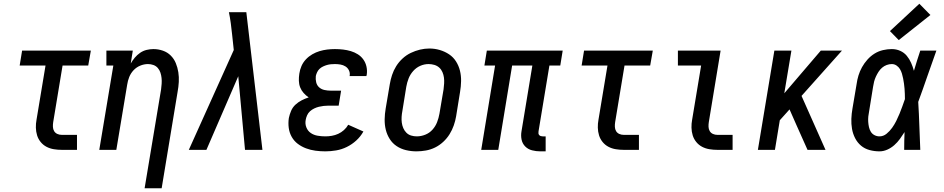

<svg xmlns="http://www.w3.org/2000/svg" viewBox="-20 -800 5040 1025"><path d="M310 0Q288 0 267 -3.5Q246 -7 228 -16.5Q210 -26 197 -42Q184 -58 178 -77.5Q172 -97 171.5 -118.5Q171 -140 175 -161L223 -450H85L98 -530H465L451 -450H314L264 -148Q262 -136 262.5 -123Q263 -110 269 -100Q275 -90 286 -85Q297 -80 310 -80H391V0Z M752 205 840 -323Q842 -338 843 -353.5Q844 -369 842.5 -383.5Q841 -398 836.5 -412Q832 -426 822.5 -437Q813 -448 799 -453Q785 -458 770 -458Q749 -458 728.5 -449.5Q708 -441 693 -425Q678 -409 670 -389Q662 -369 659 -348L601 0H510L585 -450H548V-530H689L678 -461Q687 -477 699.5 -492Q712 -507 728 -518Q744 -529 762.5 -533.5Q781 -538 799 -538Q825 -538 849.5 -529.5Q874 -521 891.5 -503.5Q909 -486 918.5 -463Q928 -440 932 -414.5Q936 -389 934.5 -362.5Q933 -336 928 -309L843 205Z M988 0 1228 -533 1219 -617Q1216 -647 1212 -676.5Q1208 -706 1202 -735H1295L1381 0H1288L1252 -393L1082 0Z M1717 8Q1690 8 1664 4.5Q1638 1 1614 -8Q1590 -17 1570 -32Q1550 -47 1537.5 -69Q1525 -91 1521.5 -117Q1518 -143 1522 -170Q1526 -189 1534 -208Q1542 -227 1557 -241Q1572 -255 1590.5 -264.5Q1609 -274 1628 -280Q1613 -290 1601 -303.5Q1589 -317 1582.5 -333.5Q1576 -350 1575.5 -369Q1575 -388 1578 -407Q1581 -428 1589.5 -447.5Q1598 -467 1613 -483Q1628 -499 1647 -510Q1666 -521 1686 -527Q1706 -533 1726.5 -535.5Q1747 -538 1768 -538Q1790 -538 1811.5 -535.5Q1833 -533 1853 -527Q1873 -521 1890.5 -510Q1908 -499 1920 -482Q1932 -465 1936.5 -444Q1941 -423 1938 -402Q1937 -400 1937 -398Q1937 -396 1936 -394H1846Q1846 -394 1846.5 -395Q1847 -396 1847 -397Q1849 -412 1842.5 -425Q1836 -438 1824 -445.5Q1812 -453 1797.5 -455.5Q1783 -458 1768 -458Q1757 -458 1746.5 -457Q1736 -456 1725.5 -453Q1715 -450 1704.5 -445Q1694 -440 1686 -432.5Q1678 -425 1673 -414.5Q1668 -404 1666 -394Q1664 -377 1668 -360.5Q1672 -344 1684 -333.5Q1696 -323 1712.5 -319.5Q1729 -316 1746 -316H1801L1788 -236H1733Q1720 -236 1707.5 -234.5Q1695 -233 1682.5 -230Q1670 -227 1657.5 -221Q1645 -215 1635 -206Q1625 -197 1619.5 -184.5Q1614 -172 1612 -160Q1608 -139 1615.5 -120Q1623 -101 1639 -90Q1655 -79 1675.5 -75.5Q1696 -72 1717 -72Q1734 -72 1751.5 -75Q1769 -78 1785.5 -85.5Q1802 -93 1816 -105.5Q1830 -118 1839 -134L1920 -98Q1905 -71 1882 -50Q1859 -29 1831.5 -15.5Q1804 -2 1774.5 3Q1745 8 1717 8Z M2203 8Q2175 8 2147.5 1.5Q2120 -5 2097.5 -20Q2075 -35 2060.5 -58Q2046 -81 2039.5 -107.5Q2033 -134 2033.5 -163Q2034 -192 2039 -221L2061 -351Q2065 -375 2073 -399.5Q2081 -424 2095 -446.5Q2109 -469 2129 -487.5Q2149 -506 2173 -517.5Q2197 -529 2222 -535Q2247 -541 2272 -541Q2301 -541 2328 -533Q2355 -525 2377.5 -510Q2400 -495 2414.5 -472Q2429 -449 2435.5 -422.5Q2442 -396 2441.5 -367Q2441 -338 2436 -309L2415 -179Q2411 -155 2402.5 -130.5Q2394 -106 2380 -83.5Q2366 -61 2346 -42.5Q2326 -24 2302.5 -12.5Q2279 -1 2253.5 3.5Q2228 8 2203 8ZM2205 -72Q2228 -72 2250.5 -81Q2273 -90 2289 -108Q2305 -126 2313.5 -148Q2322 -170 2326 -193L2348 -323Q2350 -338 2351 -354.5Q2352 -371 2350 -386Q2348 -401 2342 -415Q2336 -429 2325 -439Q2314 -449 2299 -453.5Q2284 -458 2268 -458Q2245 -458 2223.5 -448.5Q2202 -439 2186 -421Q2170 -403 2161.5 -381.5Q2153 -360 2149 -337L2128 -207Q2125 -192 2124 -176Q2123 -160 2125 -145Q2127 -130 2133 -116Q2139 -102 2149.5 -91.5Q2160 -81 2174.5 -76.5Q2189 -72 2205 -72Z M2864 8Q2842 8 2820.5 2.5Q2799 -3 2784 -18Q2769 -33 2764.5 -54.5Q2760 -76 2764 -99L2822 -450H2714L2640 0H2549L2623 -450H2566L2579 -530H2984L2971 -450H2913L2855 -99Q2854 -93 2854.5 -88Q2855 -83 2858.5 -79Q2862 -75 2867 -73.5Q2872 -72 2877 -72H2893V8Z M3310 0Q3288 0 3267 -3.5Q3246 -7 3228 -16.5Q3210 -26 3197 -42Q3184 -58 3178 -77.5Q3172 -97 3171.5 -118.5Q3171 -140 3175 -161L3223 -450H3085L3098 -530H3465L3451 -450H3314L3264 -148Q3262 -136 3262.5 -123Q3263 -110 3269 -100Q3275 -90 3286 -85Q3297 -80 3310 -80H3391V0Z M3810 0Q3788 0 3767 -3.5Q3746 -7 3728 -16.5Q3710 -26 3697 -42Q3684 -58 3678 -77.5Q3672 -97 3671.5 -118.5Q3671 -140 3675 -161L3723 -450H3599V-530H3827L3764 -148Q3762 -136 3762.5 -123Q3763 -110 3769 -100Q3775 -90 3786 -85Q3797 -80 3810 -80H3891V0Z M4026 0 4114 -530H4205L4167 -302L4362 -530H4475L4259 -288L4387 0H4291L4232 -132L4195 -216L4143 -158L4117 0Z M4675 8Q4648 8 4622 1Q4596 -6 4576.5 -22.5Q4557 -39 4545 -62.5Q4533 -86 4528.5 -112Q4524 -138 4525 -165.5Q4526 -193 4531 -221L4553 -351Q4556 -374 4563 -397Q4570 -420 4582 -441.5Q4594 -463 4611 -482Q4628 -501 4649 -514Q4670 -527 4694 -532.5Q4718 -538 4741 -538Q4765 -538 4786 -528.5Q4807 -519 4821 -502Q4835 -485 4844 -464.5Q4853 -444 4859 -422Q4867 -449 4875.5 -476Q4884 -503 4893 -530H4979Q4954 -461 4930.5 -392.5Q4907 -324 4882 -256Q4886 -192 4888 -128Q4890 -64 4893 0H4807Q4807 -24 4807.5 -47.5Q4808 -71 4809 -95Q4797 -76 4784 -58Q4771 -40 4754 -25Q4737 -10 4716.5 -1Q4696 8 4675 8ZM4675 -72Q4696 -72 4713 -86Q4730 -100 4742.5 -117.5Q4755 -135 4764.5 -154Q4774 -173 4782 -192.5Q4790 -212 4797 -231.5Q4804 -251 4811 -271Q4811 -285 4810.5 -298.5Q4810 -312 4809 -326Q4808 -340 4806 -353.5Q4804 -367 4801.5 -380.5Q4799 -394 4795 -407Q4791 -420 4784.5 -431Q4778 -442 4766.5 -450Q4755 -458 4741 -458Q4727 -458 4713.5 -453Q4700 -448 4689 -438.5Q4678 -429 4670 -416.5Q4662 -404 4656 -391Q4650 -378 4646.5 -364.5Q4643 -351 4641 -337L4620 -207Q4617 -193 4615.5 -178.5Q4614 -164 4615 -149.5Q4616 -135 4619 -121.5Q4622 -108 4629 -96.5Q4636 -85 4648.5 -78.5Q4661 -72 4675 -72ZM4778 -586 4731 -634 4888 -780 4947 -720Z"/></svg>

Font: Iosevka Slab Medium
Style: Italic
Weight: 500
Italic angle: -9°
Monospace: yes
Designer: Belleve Invis
Foundry: Belleve Invis
Version: Version 11.1.0; ttfautohint (v1.8.3)